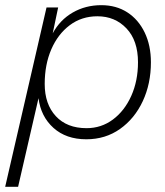

<svg xmlns="http://www.w3.org/2000/svg" viewBox="-53 -529 638 743"><path d="M-33 194 127 -500H172L151 -400Q179 -452 228.5 -480.5Q278 -509 339 -509Q397 -509 440 -481Q483 -453 507 -403Q531 -353 531 -288Q531 -205 499.5 -137.5Q468 -70 411.5 -30Q355 10 281 10Q203 10 154 -34Q105 -78 96 -149L17 194ZM282 -33Q339 -33 384 -66.5Q429 -100 455 -158Q481 -216 481 -288Q481 -372 436.5 -419Q392 -466 324 -466Q263 -466 217 -431.5Q171 -397 145.5 -338Q120 -279 120 -204Q120 -126 163 -79.5Q206 -33 282 -33Z"/></svg>

Font: Prodigy Sans Light
Style: Italic
Weight: 300
Italic angle: -13°
Designer: Wei Huang
Foundry: Wei Huang
Version: Version 1.003; ttfautohint (v1.8.3)